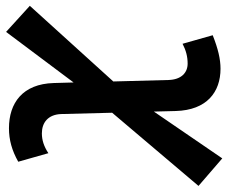

<svg xmlns="http://www.w3.org/2000/svg" viewBox="-84 -668 769 647"><g transform="rotate(90 300.5 -344.5)"><path d="M84.5 19.5 254.9 -208 256.8 -141.1C259.8 -36.1 324.2 9.8 409.2 9.8C448.2 9.8 483.9 0 522 -21.5L493.2 -123C470.2 -107.9 449.2 -101.1 426.3 -101.1C390.6 -101.1 362.8 -121.6 361.3 -166.5L356.9 -337.9L603.5 -628.9L510.7 -709L353 -478.5L351.1 -552.2C348.1 -657.2 287.1 -703.1 208.5 -703.1C176.3 -703.1 141.1 -694.8 95.7 -676.8L124.5 -575.2C147 -586.9 168 -592.3 191.4 -592.3C221.2 -592.3 245.6 -571.8 246.6 -526.9L251.5 -341.8L-3.4 -60.5Z"/></g></svg>

Font: Cascadia Mono SemiBold
Style: Italic
Weight: 600
Italic angle: -10°
Monospace: yes
Designer: Aaron Bell
Foundry: Saja Typeworks
Version: Version 2404.023